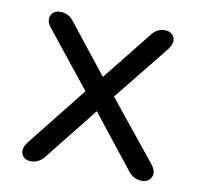

<svg xmlns="http://www.w3.org/2000/svg" viewBox="-63 -558 650 629"><g transform="rotate(10 262.5 -243.5)"><path d="M78 6Q56 6 48 -11.5Q40 -29 57 -52L215 -251L68 -435Q50 -458 58.5 -475.5Q67 -493 89 -493Q117 -493 134 -470L263 -307L393 -470Q410 -493 437 -493Q459 -493 467.5 -475.5Q476 -458 458 -434L310 -250L470 -52Q487 -30 478.5 -12Q470 6 447 6Q421 6 402 -17L263 -193L123 -17Q105 6 78 6Z"/></g></svg>

Font: Nunito
Style: Regular
Weight: 400
Designer: Vernon Adams
Foundry: Vernon Adams
Version: Version 3.602